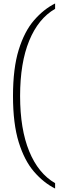

<svg xmlns="http://www.w3.org/2000/svg" viewBox="-20 -824 369 1108"><path d="M298 264Q232 231 176.5 167Q121 103 88 -3.5Q55 -110 55 -270Q55 -430 88 -536.5Q121 -643 176.5 -707Q232 -771 298 -804V-773Q201 -717 148.5 -589Q96 -461 96 -270Q96 -79 148.5 49Q201 177 298 233Z"/></svg>

Font: Noto Serif Sinhala Condensed ExtraLight
Style: Regular
Weight: 200
Width: 3
Designer: Jelle Bosma - Monotype Design Team
Foundry: Monotype Imaging Inc.
Version: Version 2.007; ttfautohint (v1.8.4.7-5d5b)